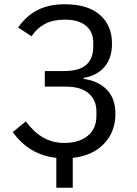

<svg xmlns="http://www.w3.org/2000/svg" viewBox="-20 -730 640 900"><path d="M244 10Q116 -4 40 -111L101 -161Q139 -110 183 -85Q227 -60 281 -60Q351 -60 391.5 -93.5Q432 -127 432 -187V-208Q432 -261 395.5 -292.5Q359 -324 288 -324H190V-397H282Q350 -397 383.5 -425.5Q417 -454 417 -511V-532Q417 -581 382.5 -609.5Q348 -638 284 -638Q229 -638 191 -618Q153 -598 128 -560L65 -601Q102 -655 155.5 -682.5Q209 -710 284 -710Q391 -710 448 -660.5Q505 -611 505 -526Q505 -456 468.5 -415Q432 -374 372 -365V-360Q438 -352 479.5 -311Q521 -270 521 -196Q521 -112 467.5 -56Q414 0 321 10V150H244Z"/></svg>

Font: iA Writer Mono V
Style: Regular
Weight: 400
Designer: Mike Abbink, Paul van der Laan, Pieter van Rosmalen
Foundry: Bold Monday
Version: Version 2.000